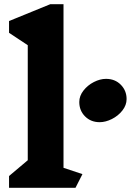

<svg xmlns="http://www.w3.org/2000/svg" viewBox="-20 -893 622 913"><path d="M339 0H23V-56L112 -131V-678L23 -737V-793L219 -873H282V-95L372 -65ZM582 -422Q582 -393 562 -367.5Q542 -342 512 -327Q482 -312 454 -312Q412 -312 384.5 -339.5Q357 -367 357 -408Q357 -437 377 -462.5Q397 -488 426.5 -503Q456 -518 484 -518Q527 -518 554.5 -490Q582 -462 582 -422Z"/></svg>

Font: InknutAntiqua
Style: Bold
Weight: 700
Designer: Claus Eggers Srensen
Foundry: Claus Eggers Srensen
Version: Version 1.000; ttfautohint (v1.2) -l 7 -r 28 -G 50 -x 13 -D 